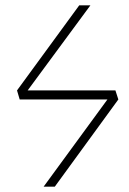

<svg xmlns="http://www.w3.org/2000/svg" viewBox="-20 -702 484 722"><path d="M425 -328 186 0H144L384 -328H54L44 -362L278 -682H320L84 -362H414Z"/></svg>

Font: FiraGO UltraLight
Style: Italic
Weight: 200
Italic angle: -8°
Designer: bBox Type GmbH
Foundry: bBox Type GmbH
Version: Version 1.001